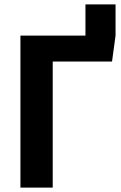

<svg xmlns="http://www.w3.org/2000/svg" viewBox="-20 -854 549 874"><path d="M369 -834H506V-692L490 -574H220V0H73V-692H369Z"/></svg>

Font: Fira Sans SemiBold
Style: Regular
Weight: 600
Designer: bBox Type GmbH & Carrois Corporate GbR & Edenspiekermann AG
Foundry: bBox Type GmbH & Carrois Corporate GbR & Edenspiekermann AG
Version: Version 4.301;PS 004.301;hotconv 1.0.88;makeotf.lib2.5.64775